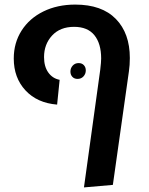

<svg xmlns="http://www.w3.org/2000/svg" viewBox="-20 -602 649 837"><path d="M417 -298Q421 -332 421 -347Q421 -412 391.5 -448.5Q362 -485 303 -485Q242 -485 207 -447Q172 -409 172 -353Q172 -312 190.5 -286Q209 -260 240 -254L229 -146Q142 -153 91 -208Q40 -263 40 -347Q40 -415 74 -468.5Q108 -522 169 -552Q230 -582 308 -582Q424 -582 485 -519.5Q546 -457 546 -349Q546 -318 542 -291L472 204L346 215ZM354 -295Q354 -309 345.5 -318Q337 -327 323 -327Q307 -327 297 -316Q287 -305 287 -290Q287 -276 295.5 -267Q304 -258 318 -258Q334 -258 344 -269Q354 -280 354 -295Z"/></svg>

Font: FiraGO Medium
Style: Italic
Weight: 500
Italic angle: -8°
Designer: bBox Type GmbH
Foundry: bBox Type GmbH
Version: Version 1.001